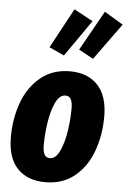

<svg xmlns="http://www.w3.org/2000/svg" viewBox="-59 -909 646 970"><g transform="rotate(5 264.0 -424.0)"><path d="M15 -194Q15 -289 45 -370.5Q75 -452 136 -501.5Q197 -551 284 -551Q374 -551 425 -497Q476 -443 476 -338Q476 -243 446 -161.5Q416 -80 355.5 -31Q295 18 208 18Q117 18 66 -35.5Q15 -89 15 -194ZM308 -364Q308 -397 299 -412Q290 -427 272 -427Q241 -427 221.5 -384.5Q202 -342 193 -282.5Q184 -223 184 -169Q184 -135 193 -120Q202 -105 220 -105Q250 -105 270 -147.5Q290 -190 299 -250.5Q308 -311 308 -364ZM433 -866 528 -809 394 -624 320 -664ZM279 -865 375 -813 246 -628 170 -663Z"/></g></svg>

Font: Fira Sans Extra Condensed ExtraBold
Style: Italic
Weight: 800
Width: 3
Italic angle: -8°
Designer: Carrois Corporate & Edenspiekermann AG
Foundry: Carrois Corporate GbR & Edenspiekermann AG
Version: Version 4.203